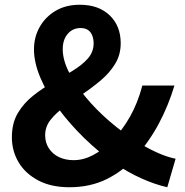

<svg xmlns="http://www.w3.org/2000/svg" viewBox="-20 -774 780 808"><path d="M272 14Q195 14 140.5 -15Q86 -44 58 -91.5Q30 -139 30 -196Q30 -256 55 -298Q80 -340 119 -371Q158 -402 202 -427Q246 -452 285.5 -476Q325 -500 349.5 -527.5Q374 -555 374 -592Q374 -610 368 -625Q362 -640 350 -648Q338 -656 319 -656Q286 -656 265 -631.5Q244 -607 244 -567Q244 -521 271 -468.5Q298 -416 342 -363.5Q386 -311 440.5 -264Q495 -217 551 -181Q597 -152 640 -132.5Q683 -113 719 -106L684 14Q631 2 574.5 -23.5Q518 -49 462 -87Q395 -134 334.5 -193Q274 -252 226 -316.5Q178 -381 150.5 -445.5Q123 -510 123 -566Q123 -618 147 -660.5Q171 -703 214 -728.5Q257 -754 316 -754Q395 -754 441.5 -709.5Q488 -665 488 -592Q488 -544 465 -506Q442 -468 405.5 -437Q369 -406 329 -379Q289 -352 252.5 -325.5Q216 -299 193 -270Q170 -241 170 -205Q170 -174 185.5 -150Q201 -126 228 -113Q255 -100 290 -100Q331 -100 371 -121Q411 -142 448 -178Q493 -223 526.5 -282Q560 -341 579 -414H714Q689 -330 648.5 -254Q608 -178 549 -112Q499 -55 429.5 -20.5Q360 14 272 14Z"/></svg>

Font: Noto Sans KR
Style: Bold
Weight: 700
Designer: Ryoko NISHIZUKA  (kana, bopomofo & ideographs); Paul D. Hunt (Latin, Greek & Cyrillic); Sandoll Communications , Soo-you
Foundry: Adobe
Version: Version 2.004-H2;hotconv 1.0.118;makeotfexe 2.5.65603